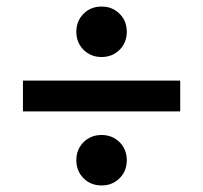

<svg xmlns="http://www.w3.org/2000/svg" viewBox="-20 -571 620 586"><path d="M290 -397Q257 -397 235 -419Q213 -441 213 -474Q213 -507 235 -529Q257 -551 290 -551Q323 -551 345 -529Q367 -507 367 -474Q367 -441 345 -419Q323 -397 290 -397ZM50 -231V-325H530V-231ZM290 -5Q257 -5 235 -27Q213 -49 213 -82Q213 -115 235 -137Q257 -159 290 -159Q323 -159 345 -137Q367 -115 367 -82Q367 -49 345 -27Q323 -5 290 -5Z"/></svg>

Font: Sometype Mono
Style: Bold
Weight: 700
Monospace: yes
Designer: Ryoichi Tsunekawa
Foundry: Dharma Type
Version: Version 1.000; ttfautohint (v1.8.3)